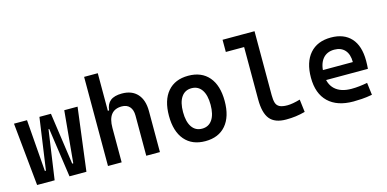

<svg xmlns="http://www.w3.org/2000/svg" viewBox="-71 -1123 3071 1524"><g transform="rotate(-15 1465.0 -361.0)"><path d="M349.1 0 291 -404.8H283.2L240.7 -517.6H335.4L396 -91.8H404.8L444.8 -517.6H554.2L488.3 0ZM83 0 31.7 -517.6H138.7L171.4 -91.8H180.2L240.7 -517.6H335.4L292 -404.8H285.2L227.1 0Z M980 0V-329.6Q980 -377 957.3 -402.8Q934.6 -428.7 893.1 -428.7Q777.8 -428.7 777.8 -283.7L747.6 -423.8H788.1Q793.5 -476.1 825.7 -501.7Q857.9 -527.3 920.4 -527.3Q1002.4 -527.3 1047.4 -477.5Q1092.3 -427.7 1092.3 -336.9V0ZM665.5 0V-732.4H777.8V0Z M1464.8 9.8Q1356 9.8 1295.9 -60.5Q1235.8 -130.9 1235.8 -258.8Q1235.8 -387.2 1295.9 -457.3Q1356 -527.3 1464.8 -527.3Q1573.7 -527.3 1633.8 -457.3Q1693.8 -387.2 1693.8 -258.8Q1693.8 -130.9 1633.8 -60.5Q1573.7 9.8 1464.8 9.8ZM1464.8 -92.8Q1519 -92.8 1548.6 -136.2Q1578.1 -179.7 1578.1 -258.8Q1578.1 -338.4 1548.6 -381.6Q1519 -424.8 1464.8 -424.8Q1410.6 -424.8 1381.1 -381.6Q1351.6 -338.4 1351.6 -258.8Q1351.6 -179.7 1381.1 -136.2Q1410.6 -92.8 1464.8 -92.8Z M2127.9 9.8Q2035.6 9.8 1994.6 -40.5Q1953.6 -90.8 1953.6 -201.7V-732.4H2065.9V-206.5Q2065.9 -168 2073.2 -143.8Q2080.6 -119.6 2102.5 -108.2Q2124.5 -96.7 2167 -96.7Q2208 -96.7 2272 -115.2L2284.7 -10.7Q2244.6 0 2207.5 4.9Q2170.4 9.8 2127.9 9.8ZM1803.2 -632.3V-732.4H1962.4V-632.3Z M2680.7 9.8Q2547.4 9.8 2475.1 -59.8Q2402.8 -129.4 2402.8 -259.8Q2402.8 -386.7 2464.1 -457Q2525.4 -527.3 2637.7 -527.3Q2744.1 -527.3 2802.5 -463.4Q2860.8 -399.4 2860.8 -277.3Q2860.8 -242.2 2857.9 -210.9H2489.7V-293.9H2756.3Q2756.3 -358.4 2725.1 -392.8Q2693.8 -427.2 2638.7 -427.2Q2576.7 -427.2 2542.7 -384.8Q2508.8 -342.3 2508.8 -264.6Q2508.8 -179.7 2556.4 -135.5Q2604 -91.3 2692.4 -91.3Q2725.1 -91.3 2757.3 -95Q2789.6 -98.6 2822.8 -105L2835.4 -3.9Q2788.6 4.9 2749.5 7.3Q2710.4 9.8 2680.7 9.8Z"/></g></svg>

Font: Cascadia Code Medium
Style: Regular
Weight: 500
Monospace: yes
Designer: Aaron Bell
Foundry: Saja Typeworks
Version: Version 2407.024